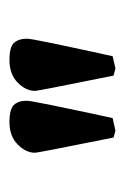

<svg xmlns="http://www.w3.org/2000/svg" viewBox="51 -736 264 406"><g transform="rotate(-90 183.0 -533.0)"><path d="M109.9 -420.9 95.2 -424.8Q63 -585 63 -590.8Q63 -610.4 80.6 -627.7Q98.1 -645 127.9 -645Q143.1 -645 152.6 -642.1Q162.1 -639.2 166.3 -633.1Q170.4 -627 171.6 -621.6Q172.9 -616.2 172.9 -607.9Q172.9 -601.1 163.6 -555.7L145.5 -468.8L136.2 -426.8ZM241.2 -420.9 226.1 -424.8Q193.8 -585 193.8 -590.8Q193.8 -610.4 211.4 -627.7Q229 -645 258.8 -645Q287.1 -645 295.7 -635Q304.2 -625 304.2 -607.9Q304.2 -601.1 294.9 -555.7L276.4 -468.8L267.1 -426.8Z"/></g></svg>

Font: Linux Libertine G
Style: Semibold
Weight: 600
Designer: Philipp H. Poll
Foundry: Philipp H. Poll
Version: Version 5.1.1